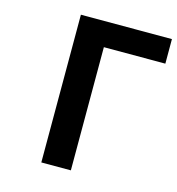

<svg xmlns="http://www.w3.org/2000/svg" viewBox="-109 -834 857 929"><g transform="rotate(15 319.0 -370.0)"><path d="M182 0V-740H638V-617H330V0Z"/></g></svg>

Font: NotoSansHansBold
Style: Bold
Weight: 700
Designer: Ryoko NISHIZUKA  (kana & ideographs); Paul D. Hunt (Latin, Greek & Cyrillic); Wenlong ZHANG  (bopomofo); Sandoll Communi
Foundry: Adobe Systems Incorporated
Version: Version 1.00;December 8, 2021;FontCreator 13.0.0.2675 64-bit